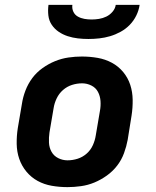

<svg xmlns="http://www.w3.org/2000/svg" viewBox="-20 -760 640 788"><path d="M257 8Q224 8 192.5 2.5Q161 -3 134.5 -17.5Q108 -32 88.5 -55.5Q69 -79 59 -108Q49 -137 48.5 -169.5Q48 -202 53 -234L70 -334Q74 -361 84.5 -388.5Q95 -416 112.5 -439.5Q130 -463 154.5 -480.5Q179 -498 206 -509Q233 -520 261 -524Q289 -528 316 -528Q349 -528 380.5 -522.5Q412 -517 439 -502.5Q466 -488 485.5 -464.5Q505 -441 514.5 -412Q524 -383 524.5 -350.5Q525 -318 520 -286L504 -186Q499 -159 489 -131.5Q479 -104 461 -80.5Q443 -57 418.5 -39.5Q394 -22 367.5 -11Q341 0 312.5 4Q284 8 257 8ZM257 -102Q278 -102 298.5 -108.5Q319 -115 335.5 -129.5Q352 -144 361 -164Q370 -184 373 -204L390 -304Q394 -325 392.5 -345.5Q391 -366 382 -383Q373 -400 355 -409Q337 -418 317 -418Q296 -418 275.5 -411.5Q255 -405 238.5 -390.5Q222 -376 212.5 -356Q203 -336 200 -316L183 -216Q180 -195 181 -174.5Q182 -154 191.5 -137Q201 -120 219 -111Q237 -102 257 -102ZM343 -600Q321 -600 299.5 -602.5Q278 -605 258 -611.5Q238 -618 221 -629.5Q204 -641 192.5 -658Q181 -675 178.5 -696.5Q176 -718 179 -740H277Q275 -725 281 -712Q287 -699 299.5 -692Q312 -685 326.5 -682.5Q341 -680 356 -680Q371 -680 386.5 -682.5Q402 -685 416.5 -692Q431 -699 442 -712Q453 -725 455 -740H553Q550 -718 539.5 -696.5Q529 -675 512.5 -658Q496 -641 475 -629.5Q454 -618 432 -611.5Q410 -605 387.5 -602.5Q365 -600 343 -600Z"/></svg>

Font: Iosevka Aile Extrabold
Style: Italic
Weight: 800
Italic angle: -9°
Designer: Belleve Invis
Foundry: Belleve Invis
Version: Version 31.1.0; ttfautohint (v1.8.4)